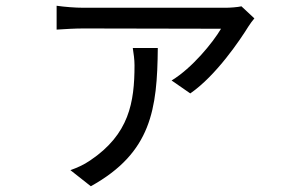

<svg xmlns="http://www.w3.org/2000/svg" viewBox="-20 -569 1040 668"><path d="M865 -505 820 -547C807 -544 780 -542 765 -542C717 -542 310 -542 271 -542C241 -542 205 -545 177 -549V-466C208 -468 241 -470 271 -470C310 -470 693 -469 749 -469C720 -420 648 -332 577 -289L642 -244C732 -306 816 -431 845 -478C850 -486 859 -498 865 -505ZM529 -402H442C445 -382 448 -362 448 -342C448 -212 429 -102 294 -11C271 5 247 15 225 23L296 79C507 -38 527 -189 529 -402Z"/></svg>

Font: Noto Sans CJK JP
Style: Regular
Weight: 400
Designer: Ryoko NISHIZUKA 西塚涼子 (kana, bopomofo & ideographs); Paul D. Hunt (Latin, Greek & Cyrillic); Sandoll Communications 산돌커뮤니
Foundry: Adobe
Version: Version 2.004;hotconv 1.0.118;makeotfexe 2.5.65603